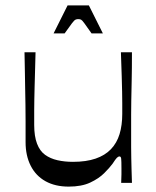

<svg xmlns="http://www.w3.org/2000/svg" viewBox="-20 -679 581 713"><path d="M235 14Q185 14 149 -6Q113 -26 94 -63.5Q75 -101 75 -151Q75 -196 75 -229.5Q75 -263 74.5 -291Q74 -319 73.5 -346.5Q73 -374 72.5 -407Q72 -440 71 -485H112Q111 -441 110 -410Q109 -379 108.5 -355.5Q108 -332 107.5 -311.5Q107 -291 107 -268Q107 -245 107 -215Q107 -173 117.5 -145.5Q128 -118 147.5 -104Q167 -90 193.5 -84Q220 -78 251 -78Q300 -78 335 -90Q370 -102 392 -125Q414 -148 424 -181Q434 -214 434 -256Q434 -278 434 -296.5Q434 -315 433.5 -338Q433 -361 432 -396Q431 -431 429 -485H470Q470 -423 469 -379Q468 -335 467.5 -305Q467 -275 467 -253.5Q467 -232 467 -214.5Q467 -197 467 -179Q467 -153 467 -132Q467 -111 467.5 -91Q468 -71 468.5 -49Q469 -27 470 0H430Q431 -18 431 -31.5Q431 -45 431 -55Q431 -81 430 -89.5Q429 -98 424 -98Q419 -98 414 -93Q409 -88 398 -71Q387 -56 367 -36Q347 -16 315 -1Q283 14 235 14ZM179 -555 231 -659H310L362 -555H320Q301 -582 293 -593Q285 -604 281 -606Q277 -608 270 -608Q265 -608 260.5 -606Q256 -604 247.5 -593Q239 -582 220 -555Z"/></svg>

Font: Ojuju Medium
Style: Regular
Weight: 500
Designer: Chisaokwu Joboson, Mirko Velimirovic
Foundry: Udi Foundry
Version: Version 1.000